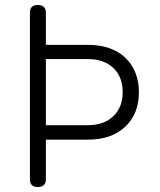

<svg xmlns="http://www.w3.org/2000/svg" viewBox="-20 -750 640 770"><path d="M164 -248H333Q397 -248 434.5 -284Q472 -320 472 -380Q472 -442 434.5 -477.5Q397 -513 333 -513H164ZM164 -32Q164 -16 156 -8Q148 0 132 0Q115 0 107.5 -8Q100 -16 100 -32V-698Q100 -714 107.5 -722Q115 -730 132 -730Q148 -730 156 -722Q164 -714 164 -698V-570H333Q396 -570 441.5 -547Q487 -524 512 -481Q537 -438 537 -380Q537 -293 482 -241.5Q427 -190 333 -190H164Z"/></svg>

Font: Maple Mono ExtraLight
Style: Regular
Weight: 275
Monospace: yes
Designer: subframe7536
Version: Version 7.000